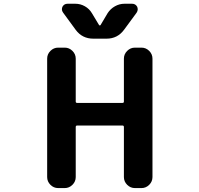

<svg xmlns="http://www.w3.org/2000/svg" viewBox="-20 -1004 1040 1004"><path d="M376 -472.7Q376 -465.8 383.8 -465.8H620.1Q627.9 -465.8 627.9 -472.7V-697.3Q627.9 -720.7 645 -737.8Q662.1 -754.9 685.5 -754.9H719.7Q743.2 -754.9 760.3 -737.8Q777.3 -720.7 777.3 -697.3V-78.1Q777.3 -54.7 760.3 -37.6Q743.2 -20.5 719.7 -20.5H685.5Q662.1 -20.5 645 -37.6Q627.9 -54.7 627.9 -78.1V-339.8Q627.9 -347.7 620.1 -347.7H383.8Q376 -347.7 376 -339.8V-78.1Q376 -54.7 358.9 -37.6Q341.8 -20.5 318.4 -20.5H284.2Q260.7 -20.5 243.7 -37.6Q226.6 -54.7 226.6 -78.1V-697.3Q226.6 -720.7 243.7 -737.8Q260.7 -754.9 284.2 -754.9H318.4Q341.8 -754.9 358.9 -737.8Q376 -720.7 376 -697.3ZM498 -873Q499 -871.1 502 -871.1Q504.9 -871.1 505.9 -873L543 -935.5Q557.6 -958 581.1 -971.2Q604.5 -984.4 630.9 -984.4H670.9Q688.5 -984.4 697.3 -968.8Q700.2 -961.9 700.2 -955.1Q700.2 -946.3 694.3 -937.5L628.9 -848.6Q594.7 -801.8 537.1 -801.8H467.8Q410.2 -801.8 376 -847.7L309.6 -938.5Q303.7 -946.3 303.7 -955.1Q303.7 -961.9 306.6 -968.8Q315.4 -984.4 333 -984.4H374Q400.4 -984.4 423.8 -971.2Q447.3 -958 460.9 -934.6Z"/></svg>

Font: Gen Jyuu Gothic Monospace Bold
Style: Bold
Weight: 700
Designer: [Source Han Sans]
Ryoko NISHIZUKA  (kana & ideographs); Paul D. Hunt (Latin, Greek & Cyrillic); Wenlong ZHANG  (bopomofo
Version: Version 1.002.20150607